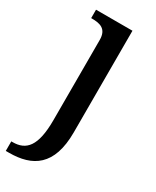

<svg xmlns="http://www.w3.org/2000/svg" viewBox="-213 -593 725 890"><g transform="rotate(30 149.0 -148.0)"><path d="M-14 240H3C128 240 216 187 216 8V-536H21V-491H25C69 -491 106 -482 106 -423V6C106 146 65 189 -7 189H-14Z"/></g></svg>

Font: Noto Serif Georgian Medium
Style: Regular
Weight: 500
Designer: Monotype Design Team, Akaki Razmadze
Foundry: Google LLC
Version: Version 2.003